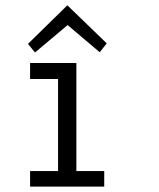

<svg xmlns="http://www.w3.org/2000/svg" viewBox="-20 -687 586 707"><path d="M363.8 0H90.8V-57.1H193.8V-396H90.8V-455.1H261.2V-57.1H363.8ZM373 -527.3 347.2 -494.6 229 -594.7 108.9 -493.7 83 -525.4 228 -667.5Z"/></svg>

Font: Anonymous Pro
Style: Regular
Weight: 400
Monospace: yes
Designer: Mark Simonson
Version: Version 1.002